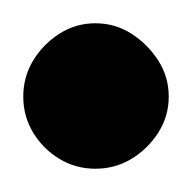

<svg xmlns="http://www.w3.org/2000/svg" viewBox="-32 -853 165 165"><path d="M-12 -770Q-12 -753 -3.5 -739Q5 -725 19 -716.5Q33 -708 50 -708Q67 -708 81 -716.5Q95 -725 104 -739Q113 -753 113 -770Q113 -787 104 -801Q95 -815 81 -824Q67 -833 50 -833Q33 -833 19 -824Q5 -815 -3.5 -801Q-12 -787 -12 -770Z"/></svg>

Font: Linefont Medium
Style: Regular
Weight: 500
Monospace: yes
Version: Version 3.002;gftools[0.9.33]